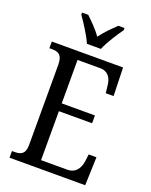

<svg xmlns="http://www.w3.org/2000/svg" viewBox="-169 -1020 873 1109"><g transform="rotate(20 268.0 -465.5)"><path d="M226 -771H312C330 -816 372 -880 399 -918V-931H361C330 -901 294 -866 268 -830C243 -866 207 -901 176 -931H138V-918C165 -880 207 -816 226 -771ZM31 0H496L502 -174H454L449 -132C443 -88 421 -49 367 -49H207V-350H411V-398H207V-665H346C398 -665 418 -626 421 -582L426 -540H474L469 -714H31V-673H47C83 -673 112 -664 112 -601V-108C112 -51 85 -41 47 -41H31Z"/></g></svg>

Font: Noto Serif Lao Cond
Style: Regular
Weight: 400
Width: 3
Designer: Monotype Design Team
Foundry: Monotype Imaging Inc.
Version: Version 2.004